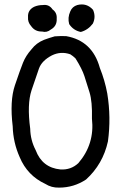

<svg xmlns="http://www.w3.org/2000/svg" viewBox="-20 -828 540 877"><path d="M333 -805Q376 -816 405 -783Q419 -751 404 -720Q382 -691 349 -682Q315 -689 296 -718Q288 -747 301 -776Q310 -798 333 -805ZM136 -797Q154 -805 176 -805Q204 -809 220 -785Q241 -770 239 -743Q241 -709 212 -693Q194 -678 172 -684Q140 -683 122 -709Q106 -727 108 -750Q106 -782 136 -797ZM230 -662Q257 -664 282 -663Q402 -642 436 -518Q459 -461 470 -401Q488 -291 473 -182Q450 -78 373 -8Q317 29 250 29Q215 30 187 12Q105 -26 70 -110Q40 -177 38 -251Q24 -367 48 -438Q72 -509 85 -541.5Q98 -574 124 -603Q146 -632 181 -646Q205 -655 230 -662ZM301 -580Q258 -595 217 -575Q171 -551 158 -515Q145 -479 124 -415.5Q103 -352 118 -240Q119 -188 143 -142Q173 -62 256 -54Q304 -51 338 -83Q413 -170 400 -286Q402 -364 389 -406Q376 -448 365.5 -480.5Q355 -513 325 -561Q314 -572 301 -580Z"/></svg>

Font: Kosefont JP
Style: Regular
Weight: 400
Designer: Nozomi Seto 瀬戸のぞみ
Version: Version 3.00;June 19, 2020